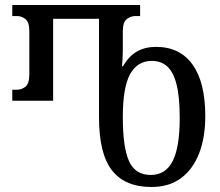

<svg xmlns="http://www.w3.org/2000/svg" viewBox="-20 -734 879 766"><path d="M584 12Q479 12 427 -54Q375 -120 375 -266V-659H192V-332H29V-376H48Q66 -376 81.5 -388Q97 -400 97 -438V-609Q97 -646 81.5 -658Q66 -670 48 -670H29V-714H539V-670H520Q502 -670 486 -658Q470 -646 470 -609V-541Q470 -508 467 -470H471Q494 -510 526.5 -528.5Q559 -547 602 -547Q698 -547 748.5 -476Q799 -405 799 -271Q799 -186 774.5 -122.5Q750 -59 702.5 -23.5Q655 12 584 12ZM581 -36Q641 -36 669 -91.5Q697 -147 697 -263Q697 -349 684 -398.5Q671 -448 646.5 -469.5Q622 -491 586 -491Q528 -491 499 -438Q470 -385 470 -267Q470 -145 495 -90.5Q520 -36 581 -36Z"/></svg>

Font: Noto Serif Georgian Condensed
Style: Regular
Weight: 400
Width: 3
Designer: Monotype Design Team, Akaki Razmadze
Foundry: Google LLC
Version: Version 2.003; ttfautohint (v1.8.4.7-5d5b)